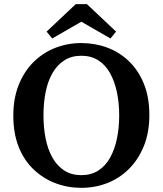

<svg xmlns="http://www.w3.org/2000/svg" viewBox="-20 -887 782 923"><path d="M371 16Q305 16 246 -6.5Q187 -29 141 -73Q95 -117 69.5 -181.5Q44 -246 44 -331Q44 -414 70 -479Q96 -544 141.5 -589Q187 -634 246 -657Q305 -680 371 -680Q437 -680 496 -658Q555 -636 600.5 -592Q646 -548 672 -483.5Q698 -419 698 -334Q698 -251 672 -186Q646 -121 600.5 -75.5Q555 -30 496 -7Q437 16 371 16ZM371 -45Q418 -45 452.5 -67Q487 -89 509 -128.5Q531 -168 542 -220Q553 -272 553 -332Q553 -392 542 -444Q531 -496 509 -535.5Q487 -575 452.5 -597Q418 -619 371 -619Q324 -619 289.5 -597Q255 -575 232.5 -536Q210 -497 199.5 -445Q189 -393 189 -333Q189 -273 199.5 -220.5Q210 -168 232.5 -128.5Q255 -89 289.5 -67Q324 -45 371 -45ZM398 -867 538 -735 511 -702 327 -808H415L231 -702L204 -735L344 -867Z"/></svg>

Font: Source Serif 4 SemiBold
Style: Regular
Weight: 600
Designer: Frank Grießhammer
Foundry: Adobe Systems Incorporated
Version: Version 4.004;hotconv 1.0.116;makeotfexe 2.5.65601